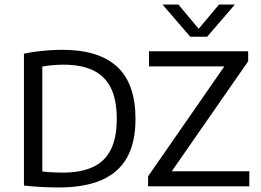

<svg xmlns="http://www.w3.org/2000/svg" viewBox="-20 -821 1150 846"><path d="M239 5Q202.5 5 164 3Q125.5 1 85.5 -3.5V-584.5Q111.5 -590 140.2 -593.8Q169 -597.5 198.5 -599.5Q228 -601.5 255.5 -601.5Q415 -601.5 496 -527Q577 -452.5 577 -297Q577 -192 539 -125.5Q501 -59 426 -27Q351 5 239 5ZM257 -60.5Q336 -60.5 388.8 -84.8Q441.5 -109 468 -161.2Q494.5 -213.5 494.5 -297.5Q494.5 -381 468.5 -433.5Q442.5 -486 390.5 -511Q338.5 -536 260.5 -536Q236.5 -536 211.5 -533.8Q186.5 -531.5 166.5 -528V-65.5Q187.5 -63 209.8 -61.8Q232 -60.5 257 -60.5ZM632.5 0V-44L980 -545L984 -528.5H636.5V-595H1073.5V-551L725.5 -50L721.5 -66.5H1078.5V0ZM818.5 -659 696 -801H766L864 -684H847L945 -801H1015L892.5 -659Z"/></svg>

Font: Encode Sans SC Condensed Thin
Style: Regular
Weight: 400
Version: Version 3.002